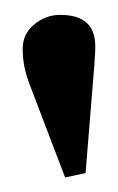

<svg xmlns="http://www.w3.org/2000/svg" viewBox="-20 -868 158 258"><path d="M67.5 -629.5 22.5 -747.5Q15 -766.5 12.8 -778.2Q10.5 -790 10.5 -802.5Q10.5 -822.5 26 -835.2Q41.5 -848 61 -848Q108 -848 108 -806Q108 -797 107.5 -792.2Q107 -787.5 107 -783.5L95 -635.5Z"/></svg>

Font: Libre Caslon Text
Style: Italic
Weight: 400
Italic angle: -22.583°
Designer: Pablo Impallari, Rodrigo Fuenzalida, Katja Schimmel
Foundry: Pablo Impallari, Rodrigo Fuenzalida
Version: Version 2.000